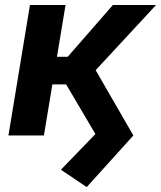

<svg xmlns="http://www.w3.org/2000/svg" viewBox="-20 -556 661 788"><path d="M335.9 211.9 230 140.6 371.6 -5.9 248 -215.3 359.9 -290 527.3 0ZM14.6 0 103 -535.6H249L160.2 0ZM161.1 -209.5 176.3 -322.8H257.8L443.4 -535.6H620.6L318.4 -209.5Z"/></svg>

Font: Inter 20pt
Style: Bold Italic
Weight: 700
Italic angle: -9.3988°
Version: Version 4.001;git-66647c0bb